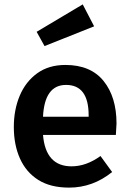

<svg xmlns="http://www.w3.org/2000/svg" viewBox="-20 -840 589 875"><path d="M295 15Q210 15 154.5 -20Q99 -55 71 -117.5Q43 -180 43 -261Q43 -340 70 -404Q97 -468 149.5 -506Q202 -544 278 -544Q393 -544 452 -471Q511 -398 511 -277L508 -225H176Q188 -82 306 -82Q373 -82 438 -129L491 -56Q403 15 295 15ZM384 -308V-314Q384 -453 281 -453Q183 -453 176 -308ZM183 -630 147 -695 357 -820 409 -720Z"/></svg>

Font: Trujillo Medium
Style: Regular
Weight: 500
Designer: Fira Sans original fonts by bBox Type GmbH, Carrois Corporate GbR, & Edenspiekermann AG / Changes by Cristiano Sobral
Foundry: Fira Sans original fonts by bBox Type GmbH, Carrois Corporate GbR, & Edenspiekermann AG / Changes by Cristiano Sobral
Version: Version 4.301;October 17, 2021;FontCreator 14.0.0.2814 64-bi